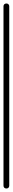

<svg xmlns="http://www.w3.org/2000/svg" viewBox="-20 -1080 73 1100"><path d="M0 -17H33V-1044H0ZM17 -33Q9 -33 4.5 -28.5Q0 -24 0 -17Q0 -9 4.5 -4.5Q9 0 17 0Q24 0 28.5 -4.5Q33 -9 33 -17Q33 -24 28.5 -28.5Q24 -33 17 -33ZM17 -1060Q9 -1060 4.5 -1055.5Q0 -1051 0 -1044Q0 -1036 4.5 -1031.5Q9 -1027 17 -1027Q24 -1027 28.5 -1031.5Q33 -1036 33 -1044Q33 -1051 28.5 -1055.5Q24 -1060 17 -1060Z"/></svg>

Font: Wavefont Light
Style: Regular
Weight: 300
Version: Version 3.004;gftools[0.9.33]